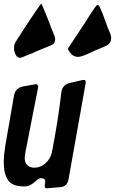

<svg xmlns="http://www.w3.org/2000/svg" viewBox="-28 -1017 614 1026"><path d="M110 -719 88 -710Q82 -708 79 -708Q64 -708 55.5 -724.5Q47 -741 47 -760V-764Q47 -780 58 -797L77 -827Q124 -900 167 -963L183 -986Q191 -997 193 -997Q194 -997 200 -983L219 -937Q224 -926 232 -904V-905Q245 -867 258 -839H257L263 -826Q267 -812 267 -808Q267 -783 245 -775L170 -744Q148 -733 110 -719ZM473 -744Q411 -713 390 -713Q358 -713 340 -746V-745Q337 -751 333 -755L337 -751Q336 -752 336 -756L335 -758Q348 -777 399 -854Q403 -861 412 -874.5Q421 -888 426 -895Q431 -904 441.5 -920Q452 -936 455 -941Q460 -948 470 -964V-963L477 -974Q489 -991 494 -991Q500 -991 509 -971L523 -937L535 -904V-905Q546 -871 561 -838Q566 -825 566 -814Q566 -783 535 -770ZM342 -573 412 -589Q416 -590 421 -590Q430 -590 430 -577Q430 -571 429 -568L338 -58Q331 -20 295 -17L225 -11H220Q211 -11 211 -22Q211 -29 212 -34Q214 -44 214 -45Q214 -65 192 -65Q179 -65 166 -52Q135 -23 111 -21H97Q38 -21 15 -54.5Q-8 -88 -8 -150Q-8 -186 0 -237Q8 -282 23.5 -372Q39 -462 47 -507Q55 -546 91 -554H90L156 -566Q159 -567 163 -567Q176 -567 176 -552Q176 -550 174 -542L108 -204Q104 -180 104 -173Q104 -135 137 -123L136 -124Q144 -121 155 -121Q189 -121 215 -144.5Q241 -168 249 -201Q283 -376 300 -525Q306 -563 342 -573Z"/></svg>

Font: Bangerz Fix
Style: Regular
Weight: 400
Designer: vernon adams
Foundry: Vernon Adams
Version: Version 2.10;December 28, 2023;FontCreator 13.0.0.2683 64-bi